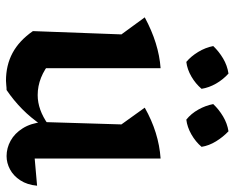

<svg xmlns="http://www.w3.org/2000/svg" viewBox="-91 -683 784 642"><g transform="rotate(90 301.0 -362.0)"><path d="M510 -86 601 -94Q598 -61 583 -38Q568 -15 546.5 -3.5Q525 8 502 8Q475 8 450.5 -5.5Q426 -19 409 -46Q392 -73 388 -112L396 -376L340 -454Q423 -501 510 -507ZM281 8Q273 8 265 9Q257 10 250 10Q198 10 157 -12Q116 -34 84 -80L185 -141Q238 -96 298 -96Q347 -96 396 -131L399 -110Q374 -73 344.5 -44Q315 -15 281 8ZM84 -80 95 -376 38 -454Q125 -501 208 -507V-93ZM226 -734Q246 -716 259.5 -692.5Q273 -669 277 -644Q260 -624 236 -610Q212 -596 187 -593Q168 -609 153.5 -633Q139 -657 134 -683Q152 -702 175.5 -716Q199 -730 226 -734ZM419 -734Q438 -716 452.5 -692.5Q467 -669 471 -644Q454 -624 429.5 -610Q405 -596 380 -593Q360 -609 346.5 -633Q333 -657 328 -683Q346 -702 369.5 -716Q393 -730 419 -734Z"/></g></svg>

Font: Piazzolla Thin
Style: Bold
Weight: 700
Version: Version 2.005